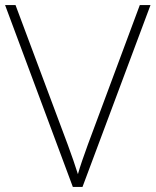

<svg xmlns="http://www.w3.org/2000/svg" viewBox="-20 -734 611 754"><path d="M571 -714 304 0H266L0 -714H41L246 -166Q258 -134 268 -104.5Q278 -75 286 -50Q293 -75 302.5 -102.5Q312 -130 325 -166L529 -714Z"/></svg>

Font: Noto Sans Arabic UI XLt
Style: Regular
Weight: 200
Designer: Monotype Design Team, Nadine Chahine and Nizar Qandah
Foundry: Monotype Imaging Inc.
Version: Version 2.010; ttfautohint (v1.8.4.7-5d5b)